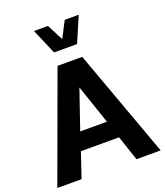

<svg xmlns="http://www.w3.org/2000/svg" viewBox="-172 -1082 1026 1195"><g transform="rotate(-20 341.5 -484.0)"><path d="M196.3 -967.8 268.1 -799.8H420.4L492.7 -967.8H399.9L344.2 -860.4L288.6 -967.8ZM214.8 -165H467.3L522.9 0H683.1L423.3 -713.9H259.8L-1.5 0H159.2ZM252.9 -282.2 341.8 -541.5 429.7 -282.2Z"/></g></svg>

Font: Estedad-FD-VF Thin
Style: Regular
Weight: 100
Designer: Amin Abedi
Version: Version 5.0